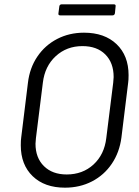

<svg xmlns="http://www.w3.org/2000/svg" viewBox="-20 -859 643 887"><path d="M76 -188Q76 -212 78 -224L109 -476Q117 -545 152.5 -597.5Q188 -650 244 -679Q300 -708 368 -708Q463 -708 518.5 -655Q574 -602 574 -512Q574 -488 572 -476L541 -224Q532 -155 496.5 -102.5Q461 -50 405 -21Q349 8 280 8Q186 8 131 -45Q76 -98 76 -188ZM471 -221 503 -477Q505 -495 505 -503Q505 -569 466.5 -607.5Q428 -646 361 -646Q288 -646 237.5 -599.5Q187 -553 178 -477L146 -221Q144 -203 144 -195Q144 -130 183 -91.5Q222 -53 288 -53Q362 -53 412 -99Q462 -145 471 -221ZM250 -798 254 -829Q254 -833 257 -836Q260 -839 264 -839H506Q516 -839 514 -829L511 -798Q509 -788 500 -788H258Q248 -788 250 -798Z"/></svg>

Font: Barlow
Style: Italic
Weight: 400
Italic angle: -7°
Designer: Jeremy Tribby
Foundry: Tribby Type
Version: Version 1.408